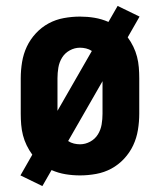

<svg xmlns="http://www.w3.org/2000/svg" viewBox="-20 -584 540 648"><path d="M123 44 49 8 89 -62Q78 -77 70 -93.5Q62 -110 57.5 -127.5Q53 -145 51.5 -163.5Q50 -182 50 -200V-320Q50 -347 54.5 -374.5Q59 -402 70.5 -426.5Q82 -451 101 -471.5Q120 -492 144 -505Q168 -518 195.5 -523Q223 -528 250 -528Q275 -528 299 -524Q323 -520 346 -510L377 -564L451 -528L411 -458Q422 -443 430 -426.5Q438 -410 442.5 -392.5Q447 -375 448.5 -356.5Q450 -338 450 -320V-200Q450 -173 445.5 -145.5Q441 -118 429.5 -93.5Q418 -69 399 -48.5Q380 -28 356 -15Q332 -2 304.5 3Q277 8 250 8Q225 8 201 4Q177 0 154 -10ZM174 -210 290 -412Q281 -418 270.5 -420.5Q260 -423 250 -423Q232 -423 215.5 -414Q199 -405 189.5 -389.5Q180 -374 177 -356Q174 -338 174 -320ZM250 -97Q268 -97 284.5 -106Q301 -115 310.5 -130.5Q320 -146 323 -164Q326 -182 326 -200V-310L210 -108Q219 -102 229.5 -99.5Q240 -97 250 -97Z"/></svg>

Font: Iosevka SS18 Extrabold
Style: Regular
Weight: 800
Monospace: yes
Designer: Belleve Invis
Foundry: Belleve Invis
Version: Version 25.1.1; ttfautohint (v1.8.4)